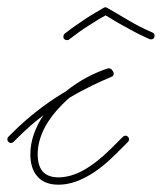

<svg xmlns="http://www.w3.org/2000/svg" viewBox="-30 -492 443 525"><path d="M147 -400C143 -397 142 -390 145 -386C148 -382 155 -381 159 -384C177 -398 196 -412 214 -423C230 -433 245 -443 259 -450C275 -440 293 -429 312 -419C333 -407 356 -395 379 -385C384 -383 390 -385 392 -390C394 -395 392 -401 387 -403C364 -413 342 -424 322 -436C301 -448 282 -460 264 -470C261 -472 257 -473 254 -471C239 -462 221 -452 203 -440C185 -428 166 -415 147 -400ZM-7 -118C-11 -114 -11 -108 -7 -104C-3 -100 3 -100 7 -104L17 -114C41 -138 65 -159 89 -177C67 -145 53 -108 53 -70C53 -46 59 -25 71 -11C83 4 102 13 130 13C156 13 182 5 209 -10C235 -24 262 -46 289 -73L320 -104C324 -108 324 -114 320 -118C316 -122 310 -122 306 -118L275 -87C249 -61 224 -41 199 -27C176 -14 152 -7 130 -7C110 -7 95 -13 86 -24C77 -35 73 -51 73 -70C73 -120 101 -167 139 -205C146 -212 154 -220 162 -226C201 -249 239 -267 275 -282C275 -282 276 -282 276 -283H277C279 -284 280 -286 281 -289C281 -290 281 -293 280 -295C280 -295 280 -296 279 -296V-297L276 -301C276 -302 275 -302 275 -302C274 -303 274 -303 274 -303L273 -304C272 -304 272 -304 272 -304C271 -304 271 -304 271 -305C270 -305 270 -305 269 -305C268 -305 267 -305 267 -305H266H265C228 -293 187 -272 151 -243C147 -240 142 -237 138 -235C93 -207 48 -173 3 -128Z"/></svg>

Font: Mistral SingleLine OTF-SVG Regular
Style: Regular
Weight: 300
Designer: François Chastanet, Élisa Garzelli, Anais Alves, Morgane Autin
Foundry: institut supérieur des arts et du design Toulouse / isdaT
Version: Version 1.000;hotconv 1.0.117;makeotfexe 2.5.65602 DEVELOPME